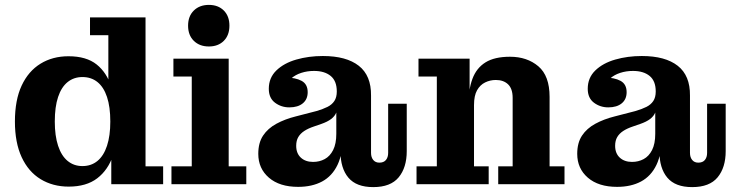

<svg xmlns="http://www.w3.org/2000/svg" viewBox="-20 -753 3010 785"><path d="M261 10Q196 10 146 -20.5Q96 -51 68.5 -110.5Q41 -170 41 -256Q41 -344 68.5 -403Q96 -462 145.5 -492.5Q195 -523 260 -523Q333 -523 375 -489.5Q417 -456 435.5 -396.5Q454 -337 454 -257L462 -255Q463 -179 442.5 -118.5Q422 -58 377.5 -24Q333 10 261 10ZM317 -74Q353 -74 378.5 -95Q404 -116 417.5 -157Q431 -198 431 -256Q431 -316 417.5 -356.5Q404 -397 378.5 -417.5Q353 -438 317 -438Q282 -438 256.5 -417.5Q231 -397 217.5 -356.5Q204 -316 204 -256Q204 -198 217.5 -157Q231 -116 256.5 -95Q282 -74 317 -74ZM435 0V-135L448 -261L423 -372V-609H348V-682H575V-73H647V0Z M681 0V-73H764V-440H689V-513H915V-73H987V0ZM834 -563Q796 -563 772.5 -586Q749 -609 749 -648Q749 -687 772.5 -710Q796 -733 834 -733Q872 -733 895 -710Q918 -687 918 -648Q918 -609 895 -586Q872 -563 834 -563Z M1163 -314Q1130 -314 1104.5 -333Q1079 -352 1079 -390Q1079 -435 1110 -465Q1141 -495 1191.5 -509.5Q1242 -524 1300 -524Q1396 -524 1447 -484Q1498 -444 1497 -362L1357 -379Q1357 -422 1332 -442.5Q1307 -463 1264 -463Q1236 -463 1211.5 -455Q1187 -447 1170.5 -432Q1154 -417 1147 -394V-436Q1188 -436 1213 -422.5Q1238 -409 1238 -376Q1238 -347 1218 -330.5Q1198 -314 1163 -314ZM1506 12Q1437 12 1404.5 -26.5Q1372 -65 1372 -134V-164H1355V-293H1351L1357 -335V-379L1497 -362V-128Q1497 -110 1506 -99Q1515 -88 1531 -88Q1549 -88 1558 -99Q1567 -110 1567 -128V-329H1643V-135Q1643 -68 1610 -28Q1577 12 1506 12ZM1199 11Q1123 11 1079.5 -26.5Q1036 -64 1036 -124Q1036 -169 1055.5 -198.5Q1075 -228 1110 -247Q1145 -266 1189 -277L1274 -299Q1301 -307 1319 -316Q1337 -325 1347 -340Q1357 -355 1357 -379L1360 -293H1355Q1349 -278 1334 -266.5Q1319 -255 1293 -246L1264 -236Q1240 -228 1224 -217.5Q1208 -207 1199.5 -192.5Q1191 -178 1191 -157Q1191 -126 1210 -108.5Q1229 -91 1260 -91Q1286 -91 1307.5 -102.5Q1329 -114 1342 -139.5Q1355 -165 1355 -206L1381 -197Q1382 -125 1360 -79Q1338 -33 1297 -11Q1256 11 1199 11Z M2017 0V-73H2076V-353Q2076 -390 2057.5 -408Q2039 -426 2007 -426Q1984 -426 1963.5 -416Q1943 -406 1930.5 -384Q1918 -362 1918 -323H1895Q1895 -386 1911.5 -430.5Q1928 -475 1965 -498Q2002 -521 2065 -521Q2135 -521 2181 -482Q2227 -443 2227 -357V-73H2288V0ZM1683 0V-73H1766V-440H1691V-513H1900V-355L1918 -358V-73H1978V0Z M2467 -314Q2434 -314 2408.5 -333Q2383 -352 2383 -390Q2383 -435 2414 -465Q2445 -495 2495.5 -509.5Q2546 -524 2604 -524Q2700 -524 2751 -484Q2802 -444 2801 -362L2661 -379Q2661 -422 2636 -442.5Q2611 -463 2568 -463Q2540 -463 2515.5 -455Q2491 -447 2474.5 -432Q2458 -417 2451 -394V-436Q2492 -436 2517 -422.5Q2542 -409 2542 -376Q2542 -347 2522 -330.5Q2502 -314 2467 -314ZM2810 12Q2741 12 2708.5 -26.5Q2676 -65 2676 -134V-164H2659V-293H2655L2661 -335V-379L2801 -362V-128Q2801 -110 2810 -99Q2819 -88 2835 -88Q2853 -88 2862 -99Q2871 -110 2871 -128V-329H2947V-135Q2947 -68 2914 -28Q2881 12 2810 12ZM2503 11Q2427 11 2383.5 -26.5Q2340 -64 2340 -124Q2340 -169 2359.5 -198.5Q2379 -228 2414 -247Q2449 -266 2493 -277L2578 -299Q2605 -307 2623 -316Q2641 -325 2651 -340Q2661 -355 2661 -379L2664 -293H2659Q2653 -278 2638 -266.5Q2623 -255 2597 -246L2568 -236Q2544 -228 2528 -217.5Q2512 -207 2503.5 -192.5Q2495 -178 2495 -157Q2495 -126 2514 -108.5Q2533 -91 2564 -91Q2590 -91 2611.5 -102.5Q2633 -114 2646 -139.5Q2659 -165 2659 -206L2685 -197Q2686 -125 2664 -79Q2642 -33 2601 -11Q2560 11 2503 11Z"/></svg>

Font: Montagu Slab 144pt SemiBold
Style: Regular
Weight: 600
Version: Version 1.000